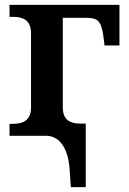

<svg xmlns="http://www.w3.org/2000/svg" viewBox="-20 -556 529 786"><path d="M270 210H331V-50H306C269 -51 237 -63 237 -117V-483H333C379 -483 394 -472 403 -409L408 -370H469V-536H19V-487H32C66 -487 107 -479 107 -421V-116C107 -61 72 -49 31 -49H19V0H170C213 0 258 36 265 137Z"/></svg>

Font: Noto Serif Semi
Style: Regular
Weight: 600
Designer: Monotype Design Team
Foundry: Monotype Imaging Inc.
Version: Version 1.002